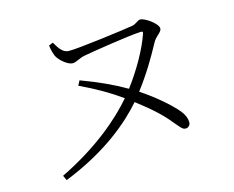

<svg xmlns="http://www.w3.org/2000/svg" viewBox="-98 -815 1195 980"><g transform="rotate(-15 500.0 -325.0)"><path d="M322 -427C409 -386 478 -345 535 -304C458 -214 327 -100 128 -3L140 23C369 -68 502 -185 578 -272C654 -214 705 -167 739 -124C771 -88 777 -74 796 -74C808 -74 821 -84 821 -101C821 -120 813 -140 797 -161C759 -209 676 -277 614 -317C673 -394 718 -471 753 -536C770 -570 802 -581 802 -601C802 -628 738 -672 714 -672C700 -672 689 -655 667 -651C619 -643 367 -609 319 -611C285 -613 267 -651 253 -673L231 -664C234 -636 241 -617 246 -605C257 -582 298 -545 325 -545C344 -545 362 -561 393 -567C435 -575 641 -608 700 -610C712 -610 713 -608 709 -596C686 -528 633 -431 568 -345C501 -384 427 -418 335 -452Z"/></g></svg>

Font: Noto Serif JP Light
Style: Regular
Weight: 300
Designer: Ryoko NISHIZUKA 西塚涼子 (kana & ideographs); Frank Grießhammer (Latin, Greek & Cyrillic); Wenlong ZHANG 张文龙 (bopomofo); San
Foundry: Adobe
Version: Version 2.001;hotconv 1.1.0;makeotfexe 2.6.0